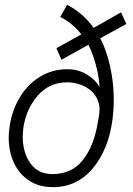

<svg xmlns="http://www.w3.org/2000/svg" viewBox="-20 -764 550 793"><path d="M16 -195Q16 -216 19 -237Q28 -304 60 -359Q92 -414 143.5 -446Q195 -478 258 -478Q304 -478 339.5 -456Q375 -434 391 -404Q390 -444 376 -495.5Q362 -547 345 -579L234 -517L213 -565L316 -622Q279 -669 229 -694L257 -744Q322 -711 367 -649L480 -713L502 -665L394 -606Q420 -557 435 -489Q450 -421 450 -350Q450 -315 445 -273Q429 -148 364 -69.5Q299 9 198 9Q142 9 101 -17.5Q60 -44 38 -90.5Q16 -137 16 -195ZM383 -253Q384 -258 387.5 -278Q391 -298 391 -313Q391 -352 361 -385Q341 -404 313.5 -414Q286 -424 257 -424Q184 -424 135.5 -368.5Q87 -313 76 -233Q74 -211 74 -199Q74 -134 105.5 -89.5Q137 -45 196 -45Q276 -45 321.5 -102Q367 -159 383 -253Z"/></svg>

Font: Bellota
Style: Italic
Weight: 400
Italic angle: -7.5°
Designer: Kemie Guaida
Foundry: Kemie Guaida
Version: Version 4.001